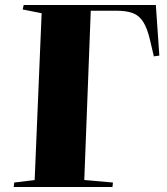

<svg xmlns="http://www.w3.org/2000/svg" viewBox="-20 -750 668 770"><path d="M37 -18 119 -28 147 -697 71 -712 75 -730H605L619 -527L597 -524L582 -588Q571 -636 554.5 -662Q538 -688 512.5 -697.5Q487 -707 447 -707H344L318 -28L433 -18L431 0H35Z"/></svg>

Font: Literata 72pt ExtraBold
Style: Italic
Weight: 800
Italic angle: -2°
Designer: Latin by Veronika Burian and Jose Scaglione. Greek by Irene Vlachou. Cyrillic by Vera Evstafieva
Foundry: TypeTogether
Version: Version 3.002